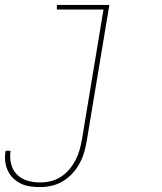

<svg xmlns="http://www.w3.org/2000/svg" viewBox="-41 -550 661 783"><path d="M122 213Q102 213 81.5 210Q61 207 43.5 198.5Q26 190 12 176Q-2 162 -10 144Q-18 126 -20 105.5Q-22 85 -18 65H2Q-2 91 4 117Q10 143 27.5 161Q45 179 70 186.5Q95 194 122 194Q144 194 165.5 189Q187 184 206.5 171.5Q226 159 241 141.5Q256 124 266.5 104Q277 84 283 63Q289 42 293 20L381 -511H191V-530H405L313 23Q309 47 302.5 70Q296 93 284 115.5Q272 138 254.5 157Q237 176 215.5 189Q194 202 170 207.5Q146 213 122 213Z"/></svg>

Font: Iosevka Slab ThExObl
Style: Regular
Weight: 100
Width: 7
Italic angle: -9°
Monospace: yes
Designer: Belleve Invis
Foundry: Belleve Invis
Version: Version 11.1.1; ttfautohint (v1.8.3)